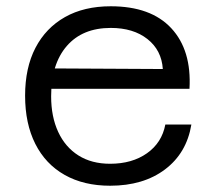

<svg xmlns="http://www.w3.org/2000/svg" viewBox="-20 -580 690 612"><path d="M331 12Q247 12 186 -22.5Q125 -57 92.5 -121.5Q60 -186 60 -275Q60 -364 93 -427.5Q126 -491 187 -525.5Q248 -560 333 -560Q461 -560 526 -490Q591 -420 584 -297H126V-362L499 -360Q495 -420 450 -455.5Q405 -491 333 -491Q243 -491 193 -433.5Q143 -376 143 -273Q143 -208 165.5 -159.5Q188 -111 230 -84.5Q272 -58 331 -58Q401 -58 448.5 -91.5Q496 -125 507 -183H590Q575 -92 506 -40Q437 12 331 12Z"/></svg>

Font: Azeret Mono Light
Style: Regular
Weight: 300
Designer: Martin Vácha
Foundry: Displaay
Version: Version 1.002